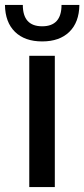

<svg xmlns="http://www.w3.org/2000/svg" viewBox="-46 -754 340 774"><path d="M72 0V-529H175V0ZM-26 -734H46Q46 -648 124 -648Q202 -648 202 -734H274Q273 -664 233.5 -625.5Q194 -587 124 -587Q54 -587 14.5 -625.5Q-25 -664 -26 -734Z"/></svg>

Font: Mona Sans Medium
Style: Regular
Weight: 500
Designer: Deni Anggara
Foundry: GitHub
Version: Version 2.000;Glyphs 3.2.3 (3260)